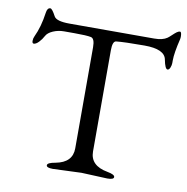

<svg xmlns="http://www.w3.org/2000/svg" viewBox="-79 -770 829 851"><g transform="rotate(10 335.5 -344.5)"><path d="M671 -669 670 -660Q654 -594 654 -561V-549Q654 -539 649.5 -528Q645 -517 638 -517Q627 -517 619 -558Q611 -604 519.5 -604Q428 -604 392 -600Q376 -598 376 -557V-102Q376 -38 455 -24Q488 -18 488 -6.5Q488 5 459 5L342 0L214 5Q185 5 185 -6.5Q185 -18 221 -24Q296 -38 296 -102V-557Q296 -597 278 -600Q259 -604 204 -604H157Q131 -604 108 -594Q85 -584 77 -568.5Q69 -553 56.5 -540Q44 -527 34 -527Q27 -527 27 -538.5Q27 -550 32 -560Q54 -606 63 -671Q66 -694 80 -694Q88 -694 105 -662Q116 -642 175 -642H556Q594 -642 614 -656Q621 -661 631.5 -671Q642 -681 649.5 -686.5Q657 -692 664 -692Q671 -692 671 -669Z"/></g></svg>

Font: EB Garamond
Style: Regular
Weight: 400
Version: Version 0.012